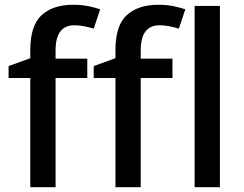

<svg xmlns="http://www.w3.org/2000/svg" viewBox="-20 -785 1025 805"><path d="M346 -458H213V0H107V-458H16V-508L107 -541V-575Q107 -678 154.5 -721.5Q202 -765 287 -765Q322 -765 351 -759Q380 -753 400 -746L373 -665Q356 -670 335.5 -674.5Q315 -679 292 -679Q213 -679 213 -574V-539H346ZM703 -458H570V0H464V-458H373V-508L464 -541V-575Q464 -678 511.5 -721.5Q559 -765 644 -765Q679 -765 708 -759Q737 -753 757 -746L730 -665Q713 -670 692.5 -674.5Q672 -679 649 -679Q570 -679 570 -574V-539H703ZM902 0H796V-760H902Z"/></svg>

Font: Noto Sans Medium
Style: Regular
Weight: 500
Designer: Monotype Design Team
Foundry: Monotype Imaging Inc.
Version: Version 2.007